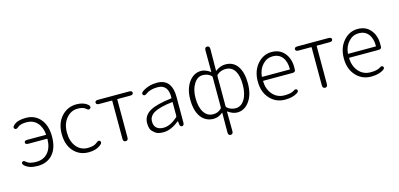

<svg xmlns="http://www.w3.org/2000/svg" viewBox="-84 -1363 4507 2170"><g transform="rotate(-15 2169.0 -278.5)"><path d="M201 13Q102 13 52 -34Q26 -58 42 -75Q57 -92 84 -67Q116 -36 197 -36Q283 -36 333 -93Q383 -150 385 -252Q385 -257 380 -257H163Q127 -257 127 -280Q127 -303 163 -303H378Q383 -303 383 -308Q375 -396 326 -448Q279 -497 204.5 -497Q130 -497 99 -468Q72 -444 55 -462Q39 -480 65 -504Q110 -547 210 -547Q310 -547 373 -478Q442 -403 442 -266.5Q442 -130 374 -56Q309 13 201 13Z M799 13Q692 13 625 -60Q555 -136 555 -265.5Q555 -395 629 -473Q699 -547 802 -547Q885 -547 932 -505Q959 -481 941 -462Q924 -443 897 -468Q868 -496 803 -496Q723 -496 669.5 -431.5Q616 -367 616 -265.5Q616 -164 667 -100.5Q718 -37 802 -37Q875 -37 912 -70Q939 -94 955 -76Q971 -57 944 -34Q889 13 799 13Z M1234 0Q1204 0 1204 -36V-479Q1204 -484 1199 -484H1052Q1016 -484 1016 -509Q1016 -533 1052 -533H1415Q1451 -533 1451 -509Q1451 -484 1415 -484H1268Q1263 -484 1263 -479V-36Q1263 0 1234 0Z M1674 13Q1606 13 1578 -11Q1564 -23 1550 -35Q1519 -63 1519 -134Q1519 -221 1601 -269Q1680 -314 1853 -334Q1859 -335 1859 -341Q1863 -496 1737 -496Q1650 -496 1600 -458Q1571 -436 1556 -456Q1542 -476 1572 -497Q1646 -547 1745 -547Q1835 -547 1879 -487Q1917 -434 1917 -338V-35Q1917 0 1893 1Q1868 2 1865 -33L1862 -63Q1861 -68 1857 -65Q1761 13 1674 13ZM1686 -36Q1729 -36 1771 -57Q1810 -76 1851 -112Q1859 -119 1859 -130V-287Q1859 -292 1854 -291Q1706 -274 1639 -236Q1577 -200 1577 -137Q1577 -85 1609 -59Q1638 -36 1686 -36Z M2398 238Q2369 238 2369 202L2370 -26Q2370 -31 2366 -28Q2317 13 2260 13Q2167 13 2113 -60Q2059 -133 2059 -266Q2059 -392 2118 -471Q2175 -547 2260 -547Q2309 -547 2366 -507Q2370 -504 2370 -509L2369 -759Q2369 -795 2398 -795Q2427 -795 2427 -759L2425 -507Q2425 -502 2429 -505Q2485 -547 2544 -547Q2638 -547 2687 -474Q2736 -401 2736 -275Q2736 -143 2677 -63Q2621 13 2536 13Q2486 13 2429 -27Q2425 -30 2425 -25L2427 202Q2427 238 2398 238ZM2269 -38Q2324 -38 2362 -75Q2370 -83 2370 -94V-442Q2370 -453 2362 -461Q2324 -496 2263.5 -496Q2203 -496 2162 -430.5Q2121 -365 2121 -266Q2121 -161 2160 -99.5Q2199 -38 2269 -38ZM2531 -38Q2596 -38 2636 -103Q2676 -168 2676 -275Q2676 -377 2643 -434Q2606 -496 2533 -496Q2475 -496 2433 -459Q2425 -452 2425 -441V-92Q2425 -81 2433 -74Q2474 -38 2531 -38Z M3097 13Q2991 13 2922 -61Q2849 -138 2849 -264.5Q2849 -391 2921 -471Q2989 -547 3084.5 -547Q3180 -547 3234.5 -481.5Q3289 -416 3289 -318Q3289 -299 3288 -280Q3286 -257 3251 -257H2913Q2908 -257 2908 -252Q2910 -159 2963.5 -97.5Q3017 -36 3103 -36Q3179 -36 3213 -59Q3242 -80 3256 -60Q3269 -40 3238 -21Q3184 13 3097 13ZM2908 -308Q2908 -303 2913 -303H3231Q3236 -303 3236 -308Q3236 -398 3195.5 -447.5Q3155 -497 3085.5 -497Q3016 -497 2968 -446Q2916 -392 2908 -308Z M3567 0Q3537 0 3537 -36V-479Q3537 -484 3532 -484H3385Q3349 -484 3349 -509Q3349 -533 3385 -533H3748Q3784 -533 3784 -509Q3784 -484 3748 -484H3601Q3596 -484 3596 -479V-36Q3596 0 3567 0Z M4104 13Q3998 13 3929 -61Q3856 -138 3856 -264.5Q3856 -391 3928 -471Q3996 -547 4091.5 -547Q4187 -547 4241.5 -481.5Q4296 -416 4296 -318Q4296 -299 4295 -280Q4293 -257 4258 -257H3920Q3915 -257 3915 -252Q3917 -159 3970.5 -97.5Q4024 -36 4110 -36Q4186 -36 4220 -59Q4249 -80 4263 -60Q4276 -40 4245 -21Q4191 13 4104 13ZM3915 -308Q3915 -303 3920 -303H4238Q4243 -303 4243 -308Q4243 -398 4202.5 -447.5Q4162 -497 4092.5 -497Q4023 -497 3975 -446Q3923 -392 3915 -308Z"/></g></svg>

Font: Resource Han Rounded KR Light
Style: Regular
Weight: 300
Designer: Cyano Hao (round all glyphs); Ryoko NISHIZUKA 西塚涼子 (kana, bopomofo & ideographs); Paul D. Hunt (Latin, Greek & Cyrillic)
Foundry: Cyano Hao
Version: 0.990